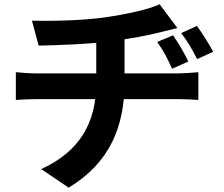

<svg xmlns="http://www.w3.org/2000/svg" viewBox="-20 -802 1040 892"><path d="M784.1 -638 710.3 -607.1C741.7 -562.6 754.2 -537.3 779.6 -482.8L855.2 -516.3C835.9 -555.9 808.5 -602.4 784.1 -638ZM894.8 -681.6 822 -648.3C854.4 -604.7 868.4 -581.1 895.7 -527.4L970.5 -561.7C949.4 -600.3 920.2 -646.9 894.8 -681.6ZM128.4 -705.8 159.8 -590.1C247.1 -591.9 394.6 -596.5 508.5 -612C585.5 -622.8 665 -636.4 726.8 -652.6C743.7 -656.6 769.7 -663.5 803.9 -671.9L721.6 -782C671.3 -758.4 570 -736.3 469.5 -721.6C359.4 -705.5 204.7 -703.9 128.4 -705.8ZM171.6 -16.4 298.9 69.8C492.2 -46.4 558.6 -217.5 558.6 -418.9C558.6 -418.9 558.6 -552 558.6 -637.8L427.2 -623C427.2 -481.7 427.2 -416.6 427.2 -416.6C427.2 -228.8 348.1 -97.5 171.6 -16.4ZM53.6 -466.7V-337.6C79.5 -339.6 116.5 -341.4 147.2 -341.4C206.5 -341.4 750.3 -341.4 813.6 -341.4C841 -341.4 874.5 -339.6 901.6 -337.6V-466.5C879.3 -464.5 832.2 -461.1 811 -461.1C743.9 -461.1 208.9 -461.1 146 -461.1C114.6 -461.1 80.8 -463.9 53.6 -466.7Z"/></svg>

Font: Source Han Sans JP VF
Style: Regular
Weight: 250
Designer: Ryoko NISHIZUKA 西塚涼子 (kana, bopomofo & ideographs); Paul D. Hunt (Latin, Greek & Cyrillic); Sandoll Communications 산돌커뮤니
Foundry: Adobe
Version: Version 2.004;hotconv 1.0.118;makeotfexe 2.5.65603